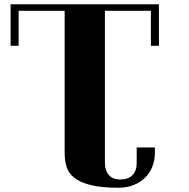

<svg xmlns="http://www.w3.org/2000/svg" viewBox="-20 -729 891 906"><path d="M285 -678H68V-513H30V-709H730V-513H692V-678H475V40Q475 75 493.5 96.5Q512 118 547 118Q585 118 605 97.5Q625 77 625 40V-33H711V-8Q711 27 699 57Q687 87 665 109Q643 131 612 143.5Q581 156 543 157Q460 157 409 144.5Q358 132 330.5 110Q303 88 294 58Q285 28 285 -8Z"/></svg>

Font: Cafe24 ClassicType
Style: Regular
Weight: 400
Designer: Cafe24 thkim, hmlim, mnelim & 4IR
Foundry: Cafe24
Version: Version 1.000